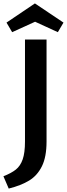

<svg xmlns="http://www.w3.org/2000/svg" viewBox="-43 -889 391 1122"><path d="M328 -757 295 -701 162 -762 28 -701 -5 -757 161 -869ZM103 -658H229V-62Q229 28 202 82.5Q175 137 127.5 166Q80 195 8 213L-23 141Q23 123 49.5 102Q76 81 89.5 42.5Q103 4 103 -62Z"/></svg>

Font: Ysabeau SC
Style: Bold
Weight: 700
Designer: Christian Thalmann (Catharsis Fonts)
Version: Version 0.003